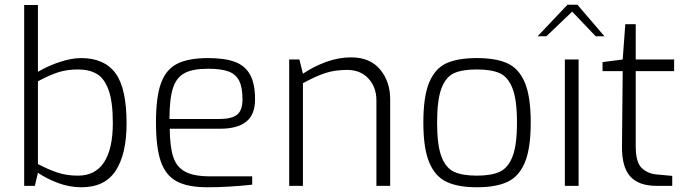

<svg xmlns="http://www.w3.org/2000/svg" viewBox="-20 -784 2900 810"><path d="M140 -55 127 0H82V-763H140V-481Q182 -506 232 -522.5Q282 -539 322 -539Q420 -539 467 -475.5Q514 -412 514 -263Q514 -135 468.5 -64.5Q423 6 324 6Q273 6 225 -12Q177 -30 140 -55ZM456 -265Q456 -355 438 -404.5Q420 -454 388 -472.5Q356 -491 309 -491Q263 -491 225.5 -479Q188 -467 140 -441V-92Q183 -69 222.5 -56Q262 -43 309 -43Q382 -43 419 -99.5Q456 -156 456 -265Z M638 -268Q638 -374 659 -432.5Q680 -491 727.5 -515Q775 -539 858 -539Q928 -539 971 -523Q1014 -507 1035 -469Q1056 -431 1056 -365Q1056 -300 1018.5 -270.5Q981 -241 910 -241H696Q697 -164 711 -121.5Q725 -79 761.5 -59.5Q798 -40 868 -40H1044V-5Q945 6 855 6Q771 6 724.5 -19.5Q678 -45 658 -104Q638 -163 638 -268ZM906 -282Q957 -282 980 -300Q1003 -318 1003 -365Q1003 -415 989 -443Q975 -471 944 -482.5Q913 -494 858 -494Q793 -494 758.5 -475.5Q724 -457 709.5 -412Q695 -367 695 -282Z M1200 -533H1243L1258 -473Q1302 -503 1355 -522.5Q1408 -542 1461 -542Q1541 -542 1583.5 -491Q1626 -440 1626 -366V0H1568V-360Q1568 -416 1534.5 -452.5Q1501 -489 1445 -489Q1392 -489 1351.5 -475.5Q1311 -462 1258 -433V0H1200Z M1766 -267Q1766 -378 1791 -437Q1816 -496 1864 -517.5Q1912 -539 1992 -539Q2072 -539 2120.5 -517Q2169 -495 2194 -436Q2219 -377 2219 -267Q2219 -157 2194 -98Q2169 -39 2120.5 -16.5Q2072 6 1992 6Q1913 6 1864.5 -16.5Q1816 -39 1791 -98.5Q1766 -158 1766 -267ZM2161 -267Q2161 -363 2142 -411.5Q2123 -460 2087.5 -475.5Q2052 -491 1992 -491Q1931 -491 1896 -475.5Q1861 -460 1842.5 -411.5Q1824 -363 1824 -267Q1824 -171 1842.5 -123Q1861 -75 1896 -59Q1931 -43 1992 -43Q2052 -43 2087.5 -59Q2123 -75 2142 -123Q2161 -171 2161 -267Z M2363 -533H2421V0H2363ZM2374 -764H2416L2530 -631H2493L2394 -735L2285 -631H2248Z M2604 -167 2607 -484H2522V-522L2607 -533L2618 -682H2662V-533H2824V-484H2662V-167Q2662 -99 2687.5 -75Q2713 -51 2751 -48L2816 -42V0H2749Q2675 0 2639 -39.5Q2603 -79 2604 -167Z"/></svg>

Font: Exo Light
Style: Regular
Weight: 300
Designer: Natanael Gama
Foundry: Natanael Gama
Version: Version 1.500; ttfautohint (v1.6)